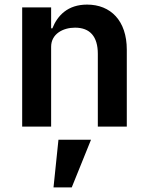

<svg xmlns="http://www.w3.org/2000/svg" viewBox="-20 -548 640 831"><path d="M201.3 0V-345.5C201.3 -401.3 252.8 -428.3 304.7 -428.3C369.7 -428.3 403.4 -389.6 403.4 -315V0H528.8V-333.1C528.8 -458.1 459.2 -528.1 356.9 -528.1C273.4 -528.1 229 -481.2 206.7 -425.4H201.3V-516H76V0ZM211.6 263.1H290.5L373.9 56.8H233Z"/></svg>

Font: Margiela Mono SemiBold
Style: Regular
Weight: 600
Designer: Mike Abbink, Paul van der Laan, Pieter van Rosmalen
Foundry: Bold Monday
Version: Version 2.003 2021